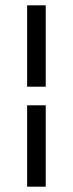

<svg xmlns="http://www.w3.org/2000/svg" viewBox="-20 -702 274 722"><path d="M82 -306H152V0H82ZM82 -682H152V-376H82Z"/></svg>

Font: Actor
Style: Regular
Weight: 400
Designer: Thomas Junold
Foundry: Thomas Junold
Version: Version 1.001